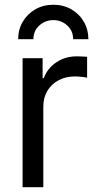

<svg xmlns="http://www.w3.org/2000/svg" viewBox="-20 -785 407 805"><path d="M74.7 0V-541H158.7V-457.5H163.6Q178.7 -498.5 216.1 -523.7Q253.4 -548.8 302.2 -548.8Q312.5 -548.8 325.2 -548.1Q337.9 -547.4 345.2 -546.9V-459.5Q341.3 -460.4 325.9 -462.4Q310.5 -464.4 293 -464.4Q255.4 -464.4 225.6 -448.5Q195.8 -432.6 178.7 -404.3Q161.6 -376 161.6 -337.9V0ZM203.6 -765.1Q246.1 -765.1 279.3 -745.8Q312.5 -726.6 331.5 -693.8Q350.6 -661.1 350.6 -620.6H286.6Q286.6 -655.8 262 -678.2Q237.3 -700.7 203.6 -700.7Q169.9 -700.7 145 -678.2Q120.1 -655.8 120.1 -620.6H56.2Q56.2 -661.1 75.4 -693.8Q94.7 -726.6 127.9 -745.8Q161.1 -765.1 203.6 -765.1Z"/></svg>

Font: Inter 17pt
Style: Regular
Weight: 400
Version: Version 4.001;git-66647c0bb